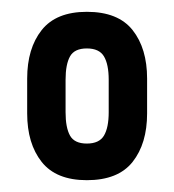

<svg xmlns="http://www.w3.org/2000/svg" viewBox="-20 -709 295 325"><path d="M127 -404Q75 -404 50.5 -435Q26 -466 26 -517V-576Q26 -627 50.5 -658Q75 -689 127 -689Q180 -689 204.5 -658Q229 -627 229 -576V-517Q229 -466 204.5 -435Q180 -404 127 -404ZM127 -466Q148 -466 156 -479.5Q164 -493 164 -519V-574Q164 -600 156 -613.5Q148 -627 127 -627Q106 -627 98.5 -613.5Q91 -600 91 -574V-519Q91 -493 98.5 -479.5Q106 -466 127 -466Z"/></svg>

Font: Sofia Sans Extra Condensed SemiBold
Style: Regular
Weight: 600
Designer: Botio Nikoltchev, Ani Petrova
Foundry: lettersoup
Version: Version 4.101